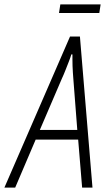

<svg xmlns="http://www.w3.org/2000/svg" viewBox="-65 -852 486 872"><path d="M-45 0 253 -686H298L355 0H308L290 -218H97L4 0ZM116 -262H286L268 -495Q267 -508 266 -522.5Q265 -537 264.5 -552Q264 -567 264 -581Q264 -595 264 -605H259Q255 -591 247.5 -572Q240 -553 232 -532.5Q224 -512 216 -495ZM203 -793 209 -832H392L386 -793Z"/></svg>

Font: Archivo ExtraCondensed Thin
Style: Italic
Weight: 250
Width: 2
Italic angle: -10°
Designer: Hector Gatti
Foundry: Omnibus-Type
Version: Version 2.001